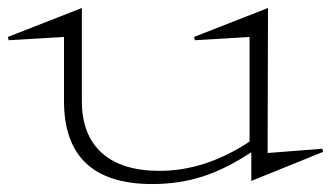

<svg xmlns="http://www.w3.org/2000/svg" viewBox="-57 -443 836 483"><path d="M-37.1 -350.1 148.9 -422.9V-189Q148.9 -103.5 199.2 -58.3Q249.5 -13.2 344.2 -13.2Q459.5 -13.2 570.8 -86.9V-350.1L433.1 -341.8L431.2 -350.1L617.2 -422.9L616.2 -58.1L753.9 -68.8L755.9 -61L575.2 12.2V-60.1Q511.2 -17.6 452.1 1.2Q393.1 20 326.2 20Q104 20 104 -189V-350.1L-35.2 -341.8Z"/></svg>

Font: Halibut Exp Thin
Style: Regular
Weight: 250
Width: 7
Designer: Matteo Maggi
Foundry: Collletttivo
Version: Version 3.080 | FøM Fix